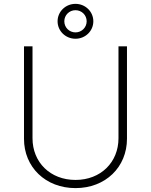

<svg xmlns="http://www.w3.org/2000/svg" viewBox="-20 -969 787 1001"><path d="M597.7 -727.3V-248.2C597.7 -122.9 505.3 -30.9 373.6 -30.9C241.8 -30.9 149.5 -122.9 149.5 -248.2V-727.3H105.1V-245.7C104.8 -98 217.3 11.7 373.6 11.7C530.2 11.7 642 -97.7 642 -245.7V-727.3ZM373.6 -767C425.1 -767 466.6 -807.5 466.6 -858C466.6 -908.4 425.1 -948.9 373.6 -948.9C321.7 -948.9 280.2 -908.4 280.2 -858C280.2 -807.5 321.7 -767 373.6 -767ZM373.6 -800.1C341.3 -800.1 315.3 -825.6 315.3 -858C315.3 -889.9 340.9 -915.8 373.6 -915.8C405.9 -915.8 431.8 -890.3 431.8 -858C431.8 -826 405.9 -800.1 373.6 -800.1Z"/></svg>

Font: Karasuma Gothic
Style: Thin
Weight: 200
Designer: Rasmus Andersson / Ryoko Ishizuka
Foundry: rsms
Version: Version 1.00